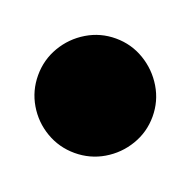

<svg xmlns="http://www.w3.org/2000/svg" viewBox="-87 -768 276 276"><g transform="rotate(20 50.5 -630.5)"><path d="M-37.3 -630Q-37.3 -606.3 -25.5 -586.3Q-13.7 -566.3 6.3 -554.5Q26.3 -542.7 50 -542.7Q73.7 -542.7 93.7 -554.5Q113.7 -566.3 125.7 -586.3Q137.7 -606.3 137.7 -630Q137.7 -653.7 125.7 -673.7Q113.7 -693.7 93.7 -705.7Q73.7 -717.7 50 -717.7Q26.3 -717.7 6.3 -705.7Q-13.7 -693.7 -25.5 -673.7Q-37.3 -653.7 -37.3 -630Z"/></g></svg>

Font: Linefont Thin
Style: Regular
Weight: 100
Monospace: yes
Version: Version 3.002;gftools[0.9.33]